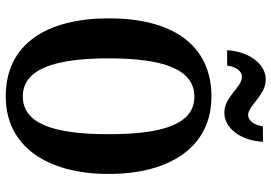

<svg xmlns="http://www.w3.org/2000/svg" viewBox="-162 -798 969 686"><g transform="rotate(90 323.0 -454.5)"><path d="M382 -771C440 -771 483 -834 486 -909H431C428 -882 412 -856 391 -856C356 -856 321 -919 264 -919C205 -919 163 -855 159 -781H214C217 -808 231 -834 254 -834C291 -834 325 -771 382 -771ZM324 10C502 10 601 -137 601 -358C601 -580 502 -725 325 -725C136 -725 45 -580 45 -359C45 -137 136 10 324 10ZM324 -51C226 -51 188 -165 188 -358C188 -551 226 -664 325 -664C423 -664 459 -551 459 -358C459 -165 423 -51 324 -51Z"/></g></svg>

Font: Noto Serif Bengali ExtraCondensed
Style: Bold
Weight: 700
Width: 2
Designer: Juan Bruce, Universal Thirst, Indian Type Foundry and the Monotype Design Team.
Foundry: Monotype Imaging Inc.
Version: Version 2.003